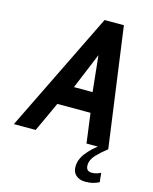

<svg xmlns="http://www.w3.org/2000/svg" viewBox="-176 -787 866 1084"><g transform="rotate(15 257.0 -245.0)"><path d="M-44.5 0 298 -700H411L507 0H380L357 -173.5H163L83 0ZM229 -289.5H338L316 -499.5ZM453.5 -5 506.5 0Q474 24.5 445.5 54.2Q417 84 417 116.5Q417 151.5 450 151.5Q466 151.5 478.2 147.8Q490.5 144 503 138L508.5 191.5Q494 199 474.8 204.5Q455.5 210 428 210Q395 210 374.2 192.2Q353.5 174.5 353.5 142.5Q353.5 99.5 384.2 60.8Q415 22 453.5 -5Z"/></g></svg>

Font: Cabin Condensed
Style: Bold Italic
Weight: 700
Width: 3
Italic angle: -10°
Designer: Pablo Impallari
Foundry: Pablo Impallari. http://www.impallari.com Igino Marini. http://www.ikern.com
Version: Version 3.001; ttfautohint (v1.8.3)